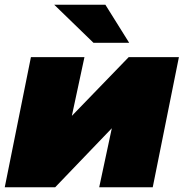

<svg xmlns="http://www.w3.org/2000/svg" viewBox="-22 -787 772 807"><path d="M-2 0 108 -547H333L280 -300L519 -547H730L620 0H395L448 -248L210 0ZM371 -607 206 -767H421L521 -607Z"/></svg>

Font: Montserrat Black
Style: Italic
Weight: 900
Italic angle: -11.3°
Designer: Julieta Ulanovsky
Foundry: Julieta Ulanovsky
Version: Version 9.000; ttfautohint (v1.8.4.7-5d5b)